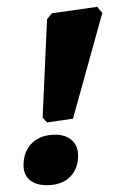

<svg xmlns="http://www.w3.org/2000/svg" viewBox="-20 -533 367 563"><path d="M105 -188 118 -477 132 -494 265 -513 280 -495 194 -185 118 -174ZM49 -48Q49 -89 74 -113.5Q99 -138 142 -138Q173 -138 191 -121.5Q209 -105 209 -77Q209 -37 184.5 -13.5Q160 10 118 10Q85 10 67 -5.5Q49 -21 49 -48Z"/></svg>

Font: Alegreya SC ExtraBold
Style: Italic
Weight: 800
Italic angle: -7°
Designer: Juan Pablo del Peral
Foundry: Huerta Tipografica
Version: Version 2.007; ttfautohint (v1.6)